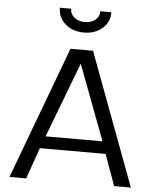

<svg xmlns="http://www.w3.org/2000/svg" viewBox="-60 -968 825 1018"><g transform="rotate(5 352.0 -458.5)"><path d="M118 0H29L292 -705H412L675 0H586L526 -166H176ZM353 -631 201 -231H504ZM432 -917H491Q492 -865 453 -831Q414 -797 355 -797Q295 -797 256 -831Q217 -865 217 -917H277Q277 -889 299 -871Q321 -853 355 -853Q389 -853 411 -871Q433 -889 432 -917Z"/></g></svg>

Font: Metropolitano
Style: Regular
Weight: 400
Designer: Fonts by Alex Slobzheninov & Chris M. Simpson / Changes by Cristiano Sobral
Foundry: Fonts by Alex Slobzheninov & Chris M. Simpson / Changes by Cristiano Sobral
Version: Version 1.00;August 30, 2020;FontCreator 13.0.0.2681 64-bit